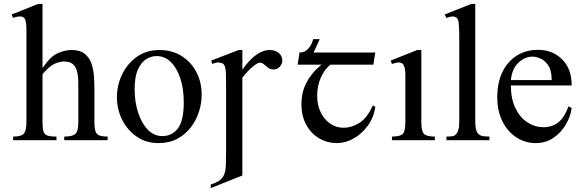

<svg xmlns="http://www.w3.org/2000/svg" viewBox="-20 -715 2974 979"><path d="M528.8 0H307.6V-18.6Q350.1 -18.6 364.7 -32.5Q379.4 -46.4 379.4 -91.8V-258.8Q379.4 -280.8 378.9 -305.4Q378.4 -330.1 372.8 -351.8Q367.2 -373.5 352.1 -387.5Q336.9 -401.4 307.6 -401.4Q285.2 -401.4 259 -390.1Q232.9 -378.9 196.8 -336.9V-91.8Q196.8 -61.5 201.2 -45.7Q205.6 -29.8 220.9 -24.2Q236.3 -18.6 268.1 -18.6V0H46.9V-18.6Q90.8 -18.6 102.8 -34.9Q114.7 -51.3 114.7 -91.8V-564Q114.7 -599.1 108.4 -615.2Q102.1 -631.3 82 -631.3Q75.7 -631.3 66.7 -629.6Q57.6 -627.9 46.9 -623.5L39.1 -641.1L173.8 -694.8H196.8V-367.7Q235.8 -426.3 272.9 -443.1Q310.1 -460 345.2 -460Q387.7 -460 411.4 -441.2Q435.1 -422.4 445.8 -392.1Q456.5 -361.8 459 -326.7Q461.4 -291.5 461.4 -258.8V-91.8Q461.4 -48.8 472.9 -33.7Q484.4 -18.6 528.8 -18.6Z M1008.3 -231.9Q1008.3 -189 994.4 -145.3Q980.5 -101.6 952.9 -65.4Q925.3 -29.3 884 -7.3Q842.8 14.6 787.6 14.6Q725.1 14.6 677.5 -18.1Q629.9 -50.8 603 -104Q576.2 -157.2 576.2 -219.2Q576.2 -279.8 602.3 -334.7Q628.4 -389.6 677 -424.8Q725.6 -460 792.5 -460Q856.9 -460 905.5 -429.7Q954.1 -399.4 981.2 -347.7Q1008.3 -295.9 1008.3 -231.9ZM917 -194.3Q917 -260.7 899.9 -314Q882.8 -367.2 851.6 -398.2Q820.3 -429.2 777.3 -429.2Q752 -429.2 726.3 -413.8Q700.7 -398.4 683.6 -361.6Q666.5 -324.7 666.5 -259.8Q666.5 -195.8 684.1 -141.4Q701.7 -86.9 733.4 -54Q765.1 -21 808.1 -21Q856.4 -21 886.7 -59.8Q917 -98.6 917 -194.3Z M1132.8 58.6V-274.4Q1132.8 -321.8 1131.6 -344Q1130.4 -366.2 1127.2 -375Q1124 -383.8 1118.7 -389.6Q1107.9 -395.5 1095 -396.5Q1082 -397.5 1062 -388.7L1057.1 -406.2L1196.8 -460H1215.8V-359.9Q1286.1 -460 1356 -460Q1382.8 -460 1401.1 -445.1Q1419.4 -430.2 1419.4 -406.2Q1419.4 -388.7 1406.5 -374.8Q1393.6 -360.8 1375 -360.8Q1358.9 -360.8 1347.2 -369.6Q1335.4 -378.4 1325.9 -387Q1316.4 -395.5 1305.7 -395.5Q1293.5 -395.5 1268.8 -375.2Q1244.1 -355 1215.8 -319.3V179.7L1054.7 244.1V225.6Q1076.7 219.2 1091.8 210.2Q1106.9 201.2 1116 187.7Q1125 174.3 1128.9 154.8Q1132.8 135.3 1132.8 58.6Z M1579.1 -447.3H1893.6L1883.8 -385.3H1664.6Q1639.6 -365.2 1624 -335.4Q1597.2 -286.1 1597.2 -226.6Q1597.2 -179.7 1615 -142.8Q1632.8 -106 1663.6 -84.7Q1694.3 -63.5 1732.4 -63.5Q1772 -63.5 1811.8 -87.9Q1851.6 -112.3 1880.9 -177.2L1894 -169.9Q1885.7 -115.7 1855.5 -74.2Q1825.2 -32.7 1783.4 -9Q1741.7 14.6 1697.8 14.6Q1649.4 14.6 1608.2 -9.3Q1566.9 -33.2 1542 -77.6Q1517.1 -122.1 1517.1 -184.1Q1517.1 -244.6 1542 -292.2Q1566.9 -339.8 1604.5 -372.6Q1611.8 -379.4 1619.6 -385.3H1497.6L1507.3 -447.3Q1521 -447.3 1530.8 -451.2Q1540.5 -455.1 1549.1 -464.1Q1557.6 -473.1 1564.2 -483.4Q1570.8 -493.7 1577.1 -515.6H1610.4Z M2197.3 0H1978.5V-18.6Q2021 -18.6 2033.9 -32.5Q2046.9 -46.4 2046.9 -91.8V-331.1Q2046.9 -363.3 2039.8 -379.9Q2032.7 -396.5 2013.2 -396.5Q2000.5 -396.5 1978.5 -388.7L1972.2 -406.2L2107.4 -460H2128.4V-91.8Q2128.4 -46.4 2141.8 -32.5Q2155.3 -18.6 2197.3 -18.6Z M2475.6 0H2256.3V-18.6Q2278.8 -18.6 2289.6 -21Q2300.3 -23.4 2308.1 -33.7Q2314 -41.5 2317.9 -55.7Q2321.8 -69.8 2321.8 -101.1V-506.8Q2321.8 -557.6 2320.3 -581.1Q2318.8 -604.5 2315.9 -612.3Q2313 -620.1 2308.1 -624.5Q2298.8 -630.9 2288.1 -630.9Q2274.9 -630.9 2256.3 -623.5L2247.6 -641.1L2382.3 -694.8H2403.3V-101.1Q2403.3 -71.3 2406.5 -57.9Q2409.7 -44.4 2416 -35.6Q2422.9 -26.9 2435.1 -22.7Q2447.3 -18.6 2475.6 -18.6Z M2879.4 -173.3 2895 -163.6Q2888.7 -119.6 2864.5 -78.9Q2840.3 -38.1 2801.3 -11.7Q2762.2 14.6 2710.9 14.6Q2658.2 14.6 2613.8 -13.9Q2569.3 -42.5 2542.5 -95Q2515.6 -147.5 2515.6 -218.8Q2515.6 -294.4 2542.2 -348.6Q2568.8 -402.8 2615.7 -431.9Q2662.6 -460.9 2723.1 -460.9Q2797.4 -460.9 2846.2 -412.6Q2895 -364.3 2895 -279.3H2585Q2585 -212.4 2607.4 -165Q2629.9 -117.7 2667.2 -92.5Q2704.6 -67.4 2748 -66.4Q2791.5 -65.4 2823.7 -88.6Q2856 -111.8 2879.4 -173.3ZM2585 -306.6H2793Q2793 -356 2775.4 -381.8Q2757.8 -407.7 2734.9 -417Q2711.9 -426.3 2695.8 -426.3Q2656.2 -426.3 2623.5 -395.5Q2590.8 -364.7 2585 -306.6Z"/></svg>

Font: BabelStone Englisc
Style: Regular
Weight: 400
Designer: Andrew West
Foundry: BabelStone
Version: Version 1.000 June 24, 2023